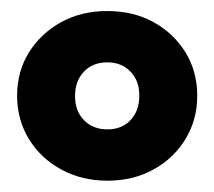

<svg xmlns="http://www.w3.org/2000/svg" viewBox="-20 -732 388 348"><path d="M174.5 -404.5Q128.6 -404.5 91.2 -424.7Q53.8 -444.9 32.4 -480Q11 -515 11 -558.5Q11 -602.5 32.5 -637Q54 -671.5 90.8 -691.8Q127.5 -712 174.5 -712Q221.5 -712 258 -692Q294.5 -672 316 -637.4Q337.5 -602.7 337.5 -558.6Q337.5 -515 316.2 -480Q295 -445 258.2 -424.8Q221.5 -404.5 174.5 -404.5ZM174.8 -497.5Q201 -497.5 216.8 -514.5Q232.5 -531.5 232.5 -558.5Q232.5 -586 216.2 -602.5Q200 -619 174.4 -619Q148 -619 132 -602Q116 -585 116 -557.9Q116 -531 132.2 -514.2Q148.5 -497.5 174.8 -497.5Z"/></svg>

Font: Outfit Thin
Style: Regular
Weight: 100
Designer: Rodrigo Fuenzalida
Foundry: fragTYPE
Version: Version 1.000